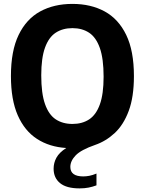

<svg xmlns="http://www.w3.org/2000/svg" viewBox="-20 -770 762 1010"><path d="M398.5 221Q329.5 221 295.8 193.2Q262 165.5 262 117.5Q262 86.5 277 59.2Q292 32 328.5 8.5Q240 3 174.8 -39.2Q109.5 -81.5 73.5 -163.2Q37.5 -245 37.5 -370Q37.5 -502.5 78 -586.2Q118.5 -670 191.2 -709.8Q264 -749.5 361 -749.5Q458 -749.5 530.8 -709.8Q603.5 -670 644 -586.2Q684.5 -502.5 684.5 -370Q684.5 -260 657.2 -186.8Q630 -113.5 583.5 -70.2Q537 -27 480 -7.5Q406.5 18 378.2 47.2Q350 76.5 350 108Q350 158 418 158Q433 158 450 154.8Q467 151.5 487.5 143V205Q467.5 212.5 446 216.8Q424.5 221 398.5 221ZM361 -118Q412.5 -118 449 -142Q485.5 -166 505.2 -220.5Q525 -275 525 -366.5Q525 -461.5 505.2 -517.5Q485.5 -573.5 448.8 -597.8Q412 -622 361 -622Q310 -622 273.2 -598Q236.5 -574 216.8 -519.5Q197 -465 197 -373.5Q197 -278.5 216.8 -222.5Q236.5 -166.5 273.2 -142.2Q310 -118 361 -118Z"/></svg>

Font: Encode Sans SemiCondensed SemiCondensed
Style: Bold
Weight: 700
Width: 4
Designer: Multiple Designers
Foundry: Impallari Type
Version: Version 3.000; ttfautohint (v1.8.3) -l 8 -r 50 -G 200 -x 14 